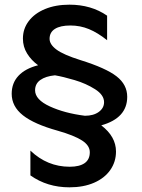

<svg xmlns="http://www.w3.org/2000/svg" viewBox="-20 -739 608 821"><path d="M277 -719Q218 -719 173 -700.5Q128 -682 103 -649Q78 -616 78 -574Q78 -539 96 -510Q114 -481 143 -460Q88 -446 59 -415Q30 -384 30 -338Q30 -284 78 -246Q126 -208 227 -180Q297 -160 330.5 -138.5Q364 -117 364 -88Q364 -57 342 -41.5Q320 -26 278 -26Q182 -26 110 -95V11Q182 62 277 62Q337 62 382 42.5Q427 23 451.5 -12Q476 -47 476 -91Q476 -155 413 -203Q524 -234 524 -325Q524 -377 478.5 -412.5Q433 -448 324 -482Q251 -505 221.5 -527Q192 -549 192 -573Q192 -601 215 -615.5Q238 -630 281 -630Q323 -630 360.5 -614.5Q398 -599 438 -567V-672Q370 -719 277 -719ZM425 -302Q425 -277 402.5 -260.5Q380 -244 343 -244Q256 -255 193 -284Q130 -313 130 -353Q130 -381 152.5 -397Q175 -413 215 -417Q250 -411 299 -396.5Q348 -382 386.5 -357.5Q425 -333 425 -302Z"/></svg>

Font: Geom Medium
Style: Bold
Weight: 500
Version: Version 1.102